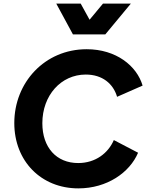

<svg xmlns="http://www.w3.org/2000/svg" viewBox="-20 -1029 828 1061"><path d="M562 -839 703 -1009H549L475 -920L426 -1009H291L383 -839ZM413 12C572 12 697 -76 743 -185L609 -255C578 -183 508 -128 412 -128C292 -128 214 -214 214 -348C214 -502 317 -617 454 -617C546 -617 606 -566 627 -494L768 -556C736 -665 622 -757 459 -757C227 -757 59 -573 59 -349C59 -139 207 12 413 12Z"/></svg>

Font: Plus Jakarta Sans ExtraBold
Style: Italic
Weight: 800
Italic angle: -8°
Designer: Gumpita Rahayu
Foundry: Tokotype
Version: Version 2.071;gftools[0.9.30]